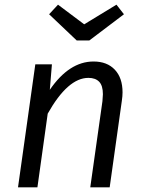

<svg xmlns="http://www.w3.org/2000/svg" viewBox="-20 -801 613 821"><path d="M504 -406Q504 -390 501 -370L449 0H366L418 -368Q420 -390 420 -398Q420 -435 404 -451.5Q388 -468 358 -468Q270 -468 184 -315L140 0H57L131 -526H202L193 -417Q276 -538 380 -538Q438 -538 471 -503Q504 -468 504 -406ZM510 -740 362 -628H308L190 -740L228 -781L340 -697L478 -781Z"/></svg>

Font: FiraGO Book
Style: Italic
Weight: 350
Italic angle: -8°
Designer: bBox Type GmbH
Foundry: bBox Type GmbH
Version: Version 1.001